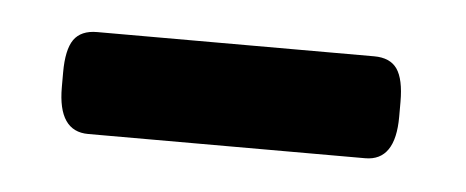

<svg xmlns="http://www.w3.org/2000/svg" viewBox="-25 -721 369 152"><g transform="rotate(5 160.0 -645.5)"><path d="M268.1 -686Q280.8 -686 286.4 -678Q292 -669.9 292 -651.9V-640.1Q292 -605 268.1 -605H47.9Q23.9 -605 23.9 -640.1V-651.9Q23.9 -669.9 29.5 -678Q35.2 -686 47.9 -686Z"/></g></svg>

Font: Asap Symbol
Style: Regular
Weight: 900
Designer: Tania Quindós, Elena González Miranda, Marcela Romero, Pablo Cosgaya
Foundry: Omnibus-Type
Version: Version 1.000;PS 001.000;hotconv 1.0.70;makeotf.lib2.5.58329